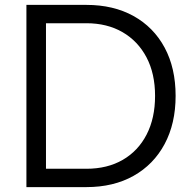

<svg xmlns="http://www.w3.org/2000/svg" viewBox="-20 -765 782 785"><path d="M88 0V-745H333Q444 -745 526 -699.5Q608 -654 653 -570.5Q698 -487 698 -373Q698 -260 653 -176Q608 -92 526 -46Q444 0 333 0ZM168 -75H333Q419 -75 482 -111.5Q545 -148 579.5 -215Q614 -282 614 -373Q614 -464 579 -530.5Q544 -597 481 -633.5Q418 -670 333 -670H168Z"/></svg>

Font: Kosmopol Plus Jakarta Sans
Style: Regular
Weight: 400
Designer: Gumpita Rahayu
Foundry: Tokotype
Version: Version 2.006